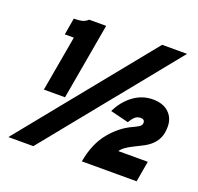

<svg xmlns="http://www.w3.org/2000/svg" viewBox="-126 -849 1031 998"><g transform="rotate(20 389.5 -350.0)"><path d="M606 -712H744L157 12H19ZM162 -590H112L128 -683Q162 -683 178 -688.5Q194 -694 205 -705H299L225 -283H108ZM475 -298Q503 -357 551.5 -393Q600 -429 659 -429Q716 -429 747.5 -399Q779 -369 779 -322Q779 -285 768 -260.5Q757 -236 739 -219Q721 -202 697.5 -189.5Q674 -177 649 -165Q626 -154 608 -141.5Q590 -129 581 -115H744L724 0H421Q439 -102 491 -165.5Q543 -229 608 -258Q623 -265 638.5 -274Q654 -283 654 -297Q654 -317 632 -317Q613 -317 600 -305Q587 -293 576 -273Z"/></g></svg>

Font: Overpass Heavy
Style: Italic
Weight: 900
Italic angle: -10°
Designer: Delve Withrington, Dave Bailey
Foundry: Delve Fonts
Version: Version 3.000;DELV;Overpass